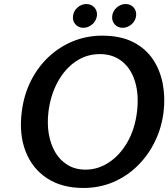

<svg xmlns="http://www.w3.org/2000/svg" viewBox="-20 -919 835 953"><path d="M394 14Q287 14 213.8 -34Q140.5 -82 107.2 -167.2Q74 -252.5 88 -364Q98.5 -449 133.8 -518.5Q169 -588 223 -638Q277 -688 344.2 -715Q411.5 -742 487 -742Q578.5 -742 641 -710Q703.5 -678 739.5 -623.8Q775.5 -569.5 788 -502Q800.5 -434.5 792 -364Q782.5 -285.5 749.2 -217Q716 -148.5 663.2 -96.5Q610.5 -44.5 542.2 -15.2Q474 14 394 14ZM405 -77Q466 -77 520.2 -112.5Q574.5 -148 612 -212.8Q649.5 -277.5 660 -364Q670 -448.5 650.5 -513.2Q631 -578 586 -614.2Q541 -650.5 475.5 -650.5Q408.5 -650.5 354.5 -613Q300.5 -575.5 265.5 -510.5Q230.5 -445.5 220.5 -364Q213.5 -306 222.2 -254.2Q231 -202.5 254.5 -162.8Q278 -123 316 -100Q354 -77 405 -77ZM393.5 -781Q370 -781 354.5 -798.2Q339 -815.5 342.5 -840Q345.5 -865 365 -882Q384.5 -899 408.5 -899Q433 -899 448.5 -882Q464 -865 461 -840Q457.5 -815.5 437.8 -798.2Q418 -781 393.5 -781ZM588.5 -781Q564.5 -781 549.2 -798.2Q534 -815.5 537 -840Q540 -865 559.8 -882Q579.5 -899 603.5 -899Q628 -899 643.2 -882Q658.5 -865 655.5 -840Q652.5 -815.5 632.8 -798.2Q613 -781 588.5 -781Z"/></svg>

Font: Expletus Sans SemiBold
Style: Italic
Weight: 600
Italic angle: -7°
Version: Version 7.500